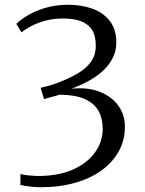

<svg xmlns="http://www.w3.org/2000/svg" viewBox="-20 -771 608 804"><path d="M150.5 13Q131.5 13 108 10.5Q84.5 8 65.5 3.5V-42.5Q82 -38 102.8 -36.2Q123.5 -34.5 137.5 -34Q225 -34 285.8 -61.2Q346.5 -88.5 378.2 -133.2Q410 -178 410 -231Q410 -276 391.8 -307.8Q373.5 -339.5 333.8 -356.8Q294 -374 230 -374.5Q226 -373 211.2 -369Q196.5 -365 182.2 -361.2Q168 -357.5 164.5 -356L150 -403.5Q169 -407.5 189 -413.2Q209 -419 227.5 -426.5Q270 -443 304.5 -463Q339 -483 359.8 -510.8Q380.5 -538.5 381 -578.5Q381.5 -621.5 364.8 -646.8Q348 -672 317.2 -682.8Q286.5 -693.5 245 -693.5Q206.5 -693.5 174.2 -685.5Q142 -677.5 115.8 -664.2Q89.5 -651 70 -635.5L48.5 -671Q64.5 -687.5 95.5 -706.2Q126.5 -725 169.8 -738Q213 -751 266 -751Q320 -751 365.8 -735Q411.5 -719 439.2 -684Q467 -649 467 -592.5Q467 -556 450.8 -525.5Q434.5 -495 407.5 -471.2Q380.5 -447.5 347 -429.8Q313.5 -412 279 -399.5Q348 -406.5 398 -386.5Q448 -366.5 475.2 -328.8Q502.5 -291 503 -243.5Q504 -187.5 478.8 -140.2Q453.5 -93 407 -58.8Q360.5 -24.5 295.2 -5.8Q230 13 150.5 13Z"/></svg>

Font: Merriweather 24pt Light
Style: Regular
Weight: 300
Designer: Eben Sorkin
Foundry: Eben Sorkin
Version: Version 2.100